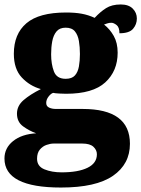

<svg xmlns="http://www.w3.org/2000/svg" viewBox="-34 -607 633 860"><path d="M239 233Q-14 233 -14 103Q-14 56 24.5 25Q63 -6 128 -10Q97 -21 69.5 -41Q42 -61 42 -98Q42 -133 71.5 -158.5Q101 -184 149 -208Q99 -222 63.5 -260Q28 -298 28 -366Q28 -455 84.5 -503Q141 -551 262 -551Q302 -551 332 -545.5Q362 -540 390 -527Q415 -554 441 -570.5Q467 -587 507 -587Q542 -587 560.5 -568.5Q579 -550 579 -524Q579 -498 562 -478Q545 -458 501 -458Q501 -485 488 -495Q475 -505 465 -505Q454 -505 446 -502Q438 -499 432 -497Q458 -477 475.5 -446Q493 -415 493 -371Q493 -289 437.5 -238Q382 -187 262 -187Q252 -187 232 -188Q212 -189 204 -191Q194 -188 183.5 -174.5Q173 -161 173 -146Q173 -131 186 -125Q199 -119 216 -119H336Q548 -119 548 37Q548 128 472 180.5Q396 233 239 233ZM260 -254Q288 -254 301.5 -269Q315 -284 319.5 -309.5Q324 -335 324 -365Q324 -396 319.5 -423Q315 -450 301.5 -466.5Q288 -483 260 -483Q233 -483 219 -466Q205 -449 200 -422Q195 -395 195 -364Q195 -320 207.5 -287Q220 -254 260 -254ZM242 165Q316 165 358 144.5Q400 124 400 84Q400 65 384.5 50.5Q369 36 335 36H206Q192 36 174.5 42Q157 48 144.5 63Q132 78 132 104Q132 138 165 151.5Q198 165 242 165Z"/></svg>

Font: Noto Serif Myanmar Black
Style: Regular
Weight: 900
Designer: Ben Mitchell and the Monotype Design Team
Foundry: Monotype Imaging Inc.
Version: Version 2.106; ttfautohint (v1.8.4.7-5d5b)